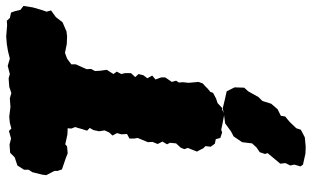

<svg xmlns="http://www.w3.org/2000/svg" viewBox="-218 -514 1029 634"><g transform="rotate(-90 297.0 -197.5)"><path d="M236 28 220 25 209 23 185 18 176 21 158 15 154 0 139 -3 129 -17 131 -34 124 -41 118 -53 113 -62 120 -80 125 -92 121 -104 126 -116 140 -131 142 -151 137 -161 146 -176 138 -192 145 -209 144 -224 158 -258 156 -269V-285L171 -293L170 -312L174 -326L166 -341L176 -352L183 -367L180 -385L184 -404L191 -416L182 -425L188 -444L191 -455L194 -464L189 -477L190 -489L169 -490L137 -497L130 -491L107 -489L92 -495L54 -508L49 -523V-533L35 -560L37 -574L45 -606L53 -618V-633L67 -655L94 -664L109 -679L136 -681L156 -676L181 -683L189 -675L208 -680L228 -682L260 -678L289 -680L306 -675L327 -682L355 -684L369 -680L396 -687L420 -680L444 -686L468 -690L493 -692L530 -689L545 -690L554 -680L572 -676L576 -665L581 -645L594 -635L589 -604L580 -573L575 -559L579 -544L557 -528L540 -506L510 -493L494 -491L468 -492L439 -498L420 -491L401 -477V-462L391 -440L385 -426L386 -412L379 -399L380 -381L383 -360L369 -338L377 -327L369 -312L372 -300V-280L359 -266L369 -255L365 -239L355 -226L364 -210L351 -199L358 -180V-167L343 -145L347 -131L341 -122L342 -108L340 -90L343 -57L338 -43L329 -35L320 -26L310 -18L307 -9L288 1L273 6L257 21H252ZM129 297 106 296 70 288 64 280 70 259 67 246 75 230 73 213 108 171 105 163 111 145 126 135 140 120 144 87 163 59 180 50 206 31 236 27 256 23 285 30 312 36 325 62 324 94 312 107 293 141 280 154 271 183 253 204 231 215 229 229 211 244 190 266 185 281 160 294Z"/></g></svg>

Font: Winky Rough Black
Style: Italic
Weight: 900
Italic angle: -8.97852°
Designer: Simon Atzbach
Foundry: typofactur
Version: Version 1.206; ttfautohint (v1.8.4.7-5d5b)